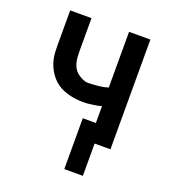

<svg xmlns="http://www.w3.org/2000/svg" viewBox="-126 -611 751 855"><g transform="rotate(20 250.0 -183.5)"><path d="M365 153H277V-88H339V-168Q333 -166 326.5 -164.5Q320 -163 313.5 -162Q307 -161 300 -160Q293 -159 285.5 -158Q278 -157 272 -156.5Q266 -156 262 -156H250Q234 -156 219 -158Q204 -160 189 -163.5Q174 -167 159.5 -173Q145 -179 132 -187.5Q119 -196 108.5 -207.5Q98 -219 89.5 -232Q81 -245 75 -259.5Q69 -274 65.5 -289Q62 -304 61 -322Q60 -340 60 -351V-520H161V-364Q161 -351 162 -337.5Q163 -324 166 -311Q169 -298 175.5 -286.5Q182 -275 192 -266.5Q202 -258 216.5 -251Q231 -244 240 -244H250Q257 -244 263.5 -244.5Q270 -245 276.5 -245.5Q283 -246 289.5 -246.5Q296 -247 304 -248Q312 -249 318 -250.5Q324 -252 328 -253L339 -256V-520H440V0H365Z"/></g></svg>

Font: Iosevka Term Semibold
Style: Regular
Weight: 600
Monospace: yes
Designer: Belleve Invis
Foundry: Belleve Invis
Version: Version 31.4.0